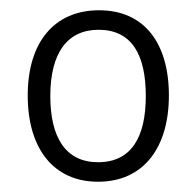

<svg xmlns="http://www.w3.org/2000/svg" viewBox="-20 -743 381 374"><path d="M309 -557C309 -659 261 -723 173 -723C86 -723 34 -661 34 -557C34 -454 84 -389 171 -389C260 -389 309 -456 309 -557ZM78 -556C78 -641 112 -685 172 -685C237 -685 264 -636 264 -556C264 -476 236 -427 171 -427C108 -427 78 -475 78 -556Z"/></svg>

Font: Noto Sans Gujarati UI SemiCondensed Light
Style: Regular
Weight: 300
Width: 4
Designer: Jelle Bosma - Monotype Design Team, Universal Thirst
Foundry: Monotype Imaging Inc.
Version: Version 2.106